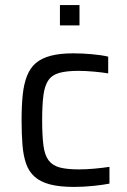

<svg xmlns="http://www.w3.org/2000/svg" viewBox="-20 -728 500 756"><path d="M272 8Q214 8 176.5 -2Q139 -12 116.5 -32Q94 -52 83 -83Q72 -114 68.5 -157Q65 -200 65 -255Q65 -312 69.5 -355Q74 -398 86.5 -429.5Q99 -461 121.5 -480Q144 -499 180 -508.5Q216 -518 269 -518Q304 -518 342.5 -514.5Q381 -511 406 -505V-439Q383 -443 349.5 -446Q316 -449 289 -449Q242 -449 213.5 -441Q185 -433 170.5 -412Q156 -391 151 -353Q146 -315 146 -255Q146 -194 151 -155.5Q156 -117 171.5 -96.5Q187 -76 215.5 -68.5Q244 -61 291 -61Q319 -61 352 -64Q385 -67 411 -71V-5Q386 0 347 4Q308 8 272 8ZM216 -628V-708H293V-628Z"/></svg>

Font: Saira Thin
Style: Regular
Weight: 400
Version: Version 1.101